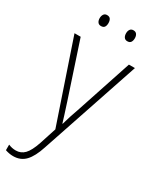

<svg xmlns="http://www.w3.org/2000/svg" viewBox="-238 -773 878 1079"><g transform="rotate(30 201.0 -233.5)"><path d="M7 -529H47L164 -175Q179 -129 187.5 -102Q196 -75 202 -55H204Q217 -103 242 -173L360 -529H399L184 110Q162 178 131.5 210Q101 242 53 242Q28 242 2 233V197Q14 202 25.5 204.5Q37 207 50 207Q83 207 106 183.5Q129 160 149 101L184 -7ZM87 -673Q87 -688 94 -698.5Q101 -709 115 -709Q131 -709 137.5 -699Q144 -689 144 -673Q144 -657 137.5 -647.5Q131 -638 115 -638Q101 -638 94 -648Q87 -658 87 -673ZM258 -674Q258 -689 265 -699Q272 -709 286 -709Q301 -709 308 -699Q315 -689 315 -674Q315 -658 308.5 -648Q302 -638 286 -638Q272 -638 265 -648Q258 -658 258 -674Z"/></g></svg>

Font: Noto Sans Gujarati UI SemiCondensed ExtraLight
Style: Regular
Weight: 200
Width: 4
Designer: Jelle Bosma - Monotype Design Team, Universal Thirst
Foundry: Monotype Imaging Inc.
Version: Version 2.106; ttfautohint (v1.8.4.7-5d5b)